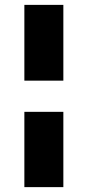

<svg xmlns="http://www.w3.org/2000/svg" viewBox="-20 -688 360 788"><path d="M240 -357H80V-668H240ZM240 80H80V-229H240Z"/></svg>

Font: Madhuban Bold
Style: Regular
Weight: 700
Designer: jaikishan Patel
Foundry: MagicType
Version: Version 1.000